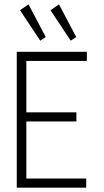

<svg xmlns="http://www.w3.org/2000/svg" viewBox="-20 -862 478 882"><path d="M57 0V-624H379V-582H101V-346H331V-304H101V-42H376V0ZM165 -675 72 -815 111 -842 190 -692ZM305 -675 212 -815 251 -842 330 -692Z"/></svg>

Font: Inconsolata SemiCondensed Light
Style: Regular
Weight: 300
Width: 4
Monospace: yes
Designer: Raph Levien, Cyreal, Brenton Simpson
Foundry: Raph Levien, Cyreal, Google
Version: Version 3.100; ttfautohint (v1.8.4.7-5d5b)